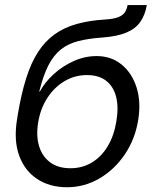

<svg xmlns="http://www.w3.org/2000/svg" viewBox="-20 -748 633 779"><path d="M252 11.7Q181.6 11.7 130.9 -21.7Q80.1 -55.2 57.6 -117.2Q35.2 -179.2 49.3 -264.6L52.2 -283.2Q66.4 -367.7 86.2 -430.4Q106 -493.2 134.3 -536.9Q162.6 -580.6 201.2 -608.4Q239.7 -636.2 290.8 -650.6Q341.8 -665 407.2 -668.9Q440.4 -670.9 459 -678Q477.5 -685.1 486.1 -697.3Q494.6 -709.5 497.6 -727.5H575.7Q568.8 -687 549.1 -658.9Q529.3 -630.9 491.9 -615.5Q454.6 -600.1 395 -595.7Q338.9 -591.8 297.9 -581.3Q256.8 -570.8 227.3 -547.6Q197.8 -524.4 176.5 -483.2Q155.3 -441.9 139.2 -376.5H141.6Q162.1 -414.6 198 -447.3Q233.9 -480 279.1 -500.2Q324.2 -520.5 372.1 -520.5Q431.2 -520.5 473.4 -486.1Q515.6 -451.7 534.2 -392.8Q552.7 -334 540.5 -259.8Q527.8 -182.6 486.1 -121.1Q444.3 -59.6 383.3 -23.9Q322.3 11.7 252 11.7ZM265.6 -65.4Q314 -65.4 352.3 -88.4Q390.6 -111.3 416.5 -153.8Q442.4 -196.3 452.1 -255.4Q461.9 -314 450.9 -356Q439.9 -397.9 410.2 -420.7Q380.4 -443.4 332.5 -443.4Q283.7 -443.4 242.2 -418.9Q200.7 -394.5 172.4 -351.1Q144 -307.6 134.8 -251Q126 -197.8 138.4 -155.8Q150.9 -113.8 183.1 -89.6Q215.3 -65.4 265.6 -65.4Z"/></svg>

Font: Adwaita Sans
Style: Italic
Weight: 400
Italic angle: -9.39999°
Designer: Rasmus Andersson
Foundry: rsms
Version: Version 4.001;git-9221beed3